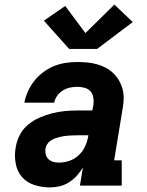

<svg xmlns="http://www.w3.org/2000/svg" viewBox="-20 -808 640 836"><path d="M197 8Q162 8 129.5 -2.5Q97 -13 76 -37Q55 -61 48.5 -95.5Q42 -130 48 -164Q52 -192 65.5 -219Q79 -246 102 -265Q125 -284 152.5 -296Q180 -308 208 -315Q236 -322 264 -324.5Q292 -327 319 -327H382L387 -353Q389 -369 386 -385Q383 -401 373 -411.5Q363 -422 347.5 -426Q332 -430 316 -430Q300 -430 284 -426.5Q268 -423 253.5 -414Q239 -405 229 -391Q219 -377 216 -361H86Q91 -387 102 -411Q113 -435 129.5 -456Q146 -477 168 -493.5Q190 -510 214.5 -520Q239 -530 265 -534Q291 -538 316 -538Q338 -538 359.5 -536Q381 -534 401 -528.5Q421 -523 439.5 -513.5Q458 -504 472.5 -490Q487 -476 497.5 -458.5Q508 -441 513.5 -420.5Q519 -400 518.5 -378.5Q518 -357 514 -335L477 -110H510V0H328L341 -79Q330 -60 314.5 -43Q299 -26 280 -14Q261 -2 239.5 3Q218 8 197 8ZM236 -100Q259 -100 281.5 -107.5Q304 -115 322 -131.5Q340 -148 350 -169.5Q360 -191 364 -214L365 -219H319Q309 -219 299 -218.5Q289 -218 279 -217.5Q269 -217 259.5 -215.5Q250 -214 239.5 -211.5Q229 -209 219.5 -205.5Q210 -202 201 -196Q192 -190 186 -181Q180 -172 178 -162Q176 -149 179 -136.5Q182 -124 190.5 -115.5Q199 -107 211 -103.5Q223 -100 236 -100ZM281 -595 171 -718 264 -782 352 -664 478 -788 558 -712 403 -595Z"/></svg>

Font: Iosevka Curly Slab XBdExObl
Style: Regular
Weight: 800
Width: 7
Italic angle: -9°
Monospace: yes
Designer: Belleve Invis
Foundry: Belleve Invis
Version: Version 11.1.0; ttfautohint (v1.8.3)